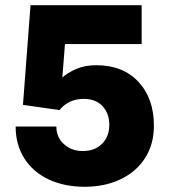

<svg xmlns="http://www.w3.org/2000/svg" viewBox="-20 -706 653 736"><path d="M523 -537H229L219 -409Q239 -427 272 -441.5Q305 -456 349 -456Q451 -456 510.5 -392.5Q570 -329 570 -224Q570 -153 536 -100Q502 -47 441.5 -18.5Q381 10 305 10Q227 10 167 -18Q107 -46 73.5 -98.5Q40 -151 40 -221H196Q196 -180 225 -153.5Q254 -127 297 -127Q344 -127 371.5 -155Q399 -183 399 -228Q399 -271 373 -299Q347 -327 301 -327Q243 -327 208 -284L68 -304L97 -686H523Z"/></svg>

Font: Chivo ExtraBold
Style: Regular
Weight: 800
Designer: Hector Gatti
Foundry: Omnibus-Type
Version: Version 1.007